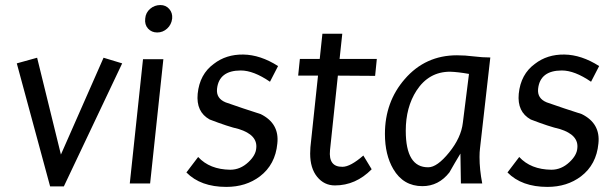

<svg xmlns="http://www.w3.org/2000/svg" viewBox="-20 -731 2452 765"><path d="M234.4 11.7H179.7L46.9 -478.5L127.9 -501L222.7 -115.2L392.6 -501L466.8 -478.5Z M606.4 -601.6Q584 -601.6 569.8 -617.2Q555.7 -632.8 558.6 -657.2Q560.5 -680.7 578.1 -695.8Q595.7 -710.9 619.1 -710.9Q640.6 -710.9 654.3 -695.3Q668 -679.7 666 -657.2Q663.1 -632.8 646 -617.2Q628.9 -601.6 606.4 -601.6ZM497.1 0 549.8 -495.1H630.9L578.1 0Z M881.8 13.7Q779.3 13.7 722.7 -43.9L769.5 -105.5Q815.4 -55.7 897.5 -54.7Q937.5 -54.7 969.7 -85Q999 -112.3 1001 -140.6Q1006.8 -193.4 931.6 -216.8Q888.7 -226.6 815.4 -254.9Q760.7 -285.2 767.6 -357.4Q775.4 -435.5 832 -476.6Q880.9 -514.6 949.2 -513.7Q1017.6 -512.7 1087.9 -467.8L1055.7 -405.3Q990.2 -450.2 939.5 -450.2Q852.5 -450.2 844.7 -377Q840.8 -338.9 878.9 -323.2Q948.2 -298.8 1018.6 -276.4Q1093.8 -239.3 1085 -159.2Q1077.1 -75.2 1015.6 -28.3Q960 13.7 881.8 13.7Z M1314.5 7.8Q1271.5 7.8 1243.7 -26.4Q1215.8 -60.5 1215.8 -119.1Q1215.8 -131.8 1216.8 -144.5L1247.1 -429.7H1168L1174.8 -496.1H1253.9L1264.6 -596.7H1343.8L1333 -496.1H1481.4L1474.6 -428.7L1326.2 -429.7L1294.9 -132.8Q1288.1 -65.4 1344.7 -66.4Q1376 -66.4 1427.7 -111.3L1460.9 -56.6Q1397.5 7.8 1314.5 7.8Z M1848.6 -436.5Q1804.7 -444.3 1773.4 -445.3Q1688.5 -445.3 1639.6 -370.1Q1596.7 -303.7 1596.7 -210Q1596.7 -63.5 1686.5 -64.5Q1721.7 -64.5 1769.5 -123.5Q1817.4 -182.6 1824.2 -242.2ZM1933.6 -502 1892.6 -140.6Q1890.6 -125 1890.6 -105.5Q1890.6 -55.7 1901.4 0H1816.4L1814.5 -119.1Q1792 -82 1770.5 -43.9Q1727.5 10.7 1663.1 10.7Q1586.9 10.7 1546.9 -57.6Q1513.7 -114.3 1513.7 -197.3Q1513.7 -325.2 1592.8 -416Q1674.8 -510.7 1800.8 -510.7Q1833 -510.7 1867.7 -506.3Q1902.3 -502 1933.6 -502Z M2161.1 13.7Q2058.6 13.7 2002 -43.9L2048.8 -105.5Q2094.7 -55.7 2176.8 -54.7Q2216.8 -54.7 2249 -85Q2278.3 -112.3 2280.3 -140.6Q2286.1 -193.4 2210.9 -216.8Q2168 -226.6 2094.7 -254.9Q2040 -285.2 2046.9 -357.4Q2054.7 -435.5 2111.3 -476.6Q2160.2 -514.6 2228.5 -513.7Q2296.9 -512.7 2367.2 -467.8L2335 -405.3Q2269.5 -450.2 2218.8 -450.2Q2131.8 -450.2 2124 -377Q2120.1 -338.9 2158.2 -323.2Q2227.5 -298.8 2297.9 -276.4Q2373 -239.3 2364.3 -159.2Q2356.4 -75.2 2294.9 -28.3Q2239.3 13.7 2161.1 13.7Z"/></svg>

Font: Puritan
Style: Italic
Weight: 400
Version: 2.0a